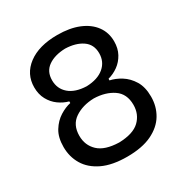

<svg xmlns="http://www.w3.org/2000/svg" viewBox="-174 -889 1000 1041"><g transform="rotate(-30 326.0 -369.0)"><path d="M326.7 11.7Q233.4 11.7 172.6 -17.3Q111.8 -46.4 82.3 -95.7Q52.7 -145 52.7 -206.5Q52.7 -266.6 76.9 -305.7Q101.1 -344.7 136 -366.5Q170.9 -388.2 203.6 -395V-405.3Q170.9 -414.1 141.8 -435.1Q112.8 -456.1 94.7 -489.3Q76.7 -522.5 76.7 -565.9Q76.7 -648.9 144 -699.5Q211.4 -750 326.7 -750Q403.8 -750 460 -727.1Q516.1 -704.1 546.6 -662.6Q577.1 -621.1 577.1 -565.9Q577.1 -522.5 559.1 -489.3Q541 -456.1 512 -435.1Q482.9 -414.1 449.2 -405.3V-395Q482.9 -388.2 517.8 -366.5Q552.7 -344.7 576.7 -305.7Q600.6 -266.6 600.6 -206.5Q600.6 -145 571 -95.7Q541.5 -46.4 480.7 -17.3Q419.9 11.7 326.7 11.7ZM326.7 -429.2Q396.5 -431.6 435.5 -464.6Q474.6 -497.6 474.6 -550.8Q474.6 -606 433.3 -634.3Q392.1 -662.6 326.7 -664.6Q260.7 -662.6 220.2 -634.3Q179.7 -606 179.7 -550.8Q179.7 -497.6 218 -464.6Q256.3 -431.6 326.7 -429.2ZM326.7 -77.1Q415.5 -79.6 455.6 -118.2Q495.6 -156.7 495.6 -215.8Q495.6 -284.7 447 -317.9Q398.4 -351.1 326.2 -353Q254.9 -351.1 206.1 -317.9Q157.2 -284.7 157.2 -215.8Q157.2 -156.7 197.8 -118.2Q238.3 -79.6 326.7 -77.1Z"/></g></svg>

Font: Pinar DS1 Medium
Style: Regular
Weight: 500
Designer: Amin Abedi
Version: Version 3.000